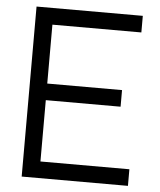

<svg xmlns="http://www.w3.org/2000/svg" viewBox="-52 -765 674 810"><g transform="rotate(5 285.0 -360.0)"><path d="M70 0V-720H520V-649.7H143.3V-400.3H460V-330H143.3V-70.3H520V0Z"/></g></svg>

Font: Manrope ExtraLight
Style: Regular
Weight: 200
Designer: Mikhail Sharanda
Foundry: Mikhail Sharanda
Version: Version 4.505